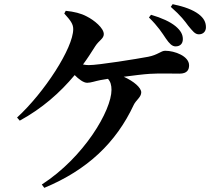

<svg xmlns="http://www.w3.org/2000/svg" viewBox="-20 -849 1040 923"><path d="M778 -663C794 -640 807 -626 824 -626C846 -626 859 -639 859 -661C859 -683 849 -702 824 -723C797 -745 757 -763 706 -778L696 -765C740 -722 759 -691 778 -663ZM885 -725C906 -700 917 -684 936 -684C957 -684 970 -698 970 -718C970 -742 960 -762 935 -781C907 -802 867 -817 810 -829L801 -816C851 -772 868 -748 885 -725ZM193 54C400 -32 538 -163 623 -345C634 -368 659 -382 659 -405C659 -427 624 -458 575 -480C621 -486 668 -492 699 -494C748 -497 805 -495 843 -495C880 -495 889 -514 889 -535C889 -579 820 -605 774 -605C754 -605 739 -585 692 -576C639 -566 454 -536 407 -536C398 -536 389 -537 379 -539C400 -567 419 -597 438 -627C456 -655 479 -663 479 -685C479 -714 433 -752 397 -770C369 -785 336 -793 296 -797L289 -784C320 -750 332 -733 332 -709C332 -618 193 -404 62 -284L75 -269C183 -328 268 -403 339 -488C358 -469 381 -451 399 -451C417 -451 437 -459 463 -464L499 -470C511 -457 516 -440 516 -417C516 -318 384 -93 181 38Z"/></svg>

Font: Noto Serif SC
Style: Bold
Weight: 700
Designer: Ryoko NISHIZUKA 西塚涼子 (kana & ideographs); Frank Grießhammer (Latin, Greek & Cyrillic); Wenlong ZHANG 张文龙 (bopomofo); San
Foundry: Adobe
Version: Version 2.001;hotconv 1.1.0;makeotfexe 2.6.0